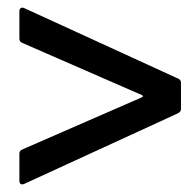

<svg xmlns="http://www.w3.org/2000/svg" viewBox="-20 -524 516 505"><path d="M39 -131 353 -268Q359 -271 353 -274L39 -411Q31 -414 31 -422V-495Q31 -500 34.5 -502.5Q38 -505 43 -503L449 -317Q456 -314 456 -306V-237Q456 -230 448 -226L43 -40L39 -39Q31 -39 31 -48V-120Q31 -128 39 -131Z"/></svg>

Font: BarlowMedium
Style: Regular
Weight: 500
Designer: Jeremy Tribby
Foundry: Tribby Type
Version: Version 1.422